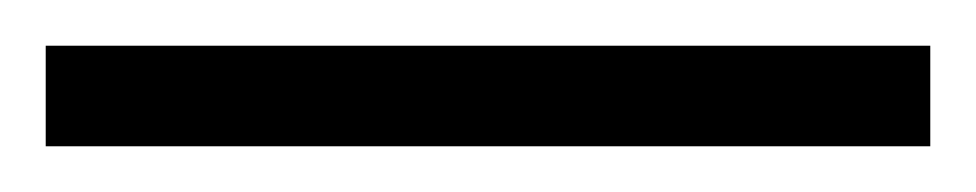

<svg xmlns="http://www.w3.org/2000/svg" viewBox="-22 70 427 84"><path d="M-2 134H385V90H-2Z"/></svg>

Font: Noto Sans Kannada Condensed Light
Style: Regular
Weight: 300
Width: 3
Designer: Jelle Bosma - Monotype Design Team
Foundry: Monotype Imaging Inc.
Version: Version 2.005